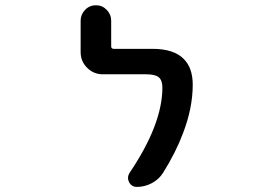

<svg xmlns="http://www.w3.org/2000/svg" viewBox="-20 -736 1040 736"><path d="M504.9 -19.5Q484.4 -19.5 474.6 -38.1Q470.7 -45.9 470.7 -53.7Q470.7 -63.5 476.6 -73.2Q602.5 -259.8 602.5 -400.4Q602.5 -427.7 588.9 -439.5Q575.2 -451.2 541 -451.2H374Q338.9 -451.2 314 -476.1Q289.1 -501 289.1 -536.1V-656.2Q289.1 -680.7 306.2 -698.2Q323.2 -715.8 347.7 -715.8Q372.1 -715.8 389.2 -698.2Q406.2 -680.7 406.2 -656.2V-558.6Q406.2 -548.8 416 -548.8H564.5Q646.5 -548.8 684.6 -509.8Q718.8 -475.6 718.8 -411.1Q718.8 -322.3 681.6 -225.6Q654.3 -152.3 605.5 -74.2Q589.8 -48.8 562.5 -34.2Q535.2 -19.5 504.9 -19.5Z"/></svg>

Font: Rounded-X Mgen+ 1mn medium
Style: Regular
Weight: 500
Designer: [Source Han Sans]
Ryoko NISHIZUKA  (kana & ideographs); Paul D. Hunt (Latin, Greek & Cyrillic); Wenlong ZHANG  (bopomofo
Version: Version 1.059.20150602